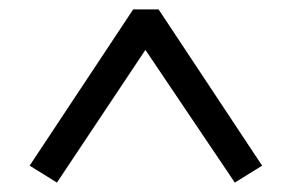

<svg xmlns="http://www.w3.org/2000/svg" viewBox="-20 -743 620 408"><path d="M101 -355 43 -391 263 -723H317L537 -391L479 -355L289 -637Z"/></svg>

Font: Literata 36pt SemiBold
Style: Regular
Weight: 600
Designer: Latin by Veronika Burian and Jose Scaglione. Greek by Irene Vlachou. Cyrillic by Vera Evstafieva.
Foundry: TypeTogether
Version: Version 3.002